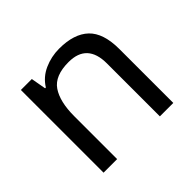

<svg xmlns="http://www.w3.org/2000/svg" viewBox="-131 -713 880 880"><g transform="rotate(-45 309.0 -273.0)"><path d="M343 -546Q439 -546 488 -499.5Q537 -453 537 -349V0H450V-343Q450 -472 330 -472Q241 -472 207 -422Q173 -372 173 -278V0H85V-536H156L169 -463H174Q200 -505 246 -525.5Q292 -546 343 -546Z"/></g></svg>

Font: Noto Sans Modi
Style: Regular
Weight: 400
Designer: Monotype Design Team
Foundry: Monotype Imaging Inc.
Version: Version 2.003; ttfautohint (v1.8.4.7-5d5b)